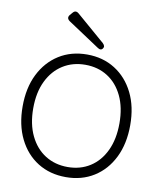

<svg xmlns="http://www.w3.org/2000/svg" viewBox="-101 -1030 935 1123"><g transform="rotate(10 366.0 -469.0)"><path d="M367 13Q272 13 200 -32Q128 -77 87.5 -159Q47 -241 47 -351Q47 -461 87.5 -542.5Q128 -624 200 -669.5Q272 -715 367 -715Q461 -715 533 -669.5Q605 -624 645.5 -542.5Q686 -461 686 -351Q686 -241 645.5 -159Q605 -77 533 -32Q461 13 367 13ZM367 -47Q442 -47 499.5 -83.5Q557 -120 589.5 -188.5Q622 -257 622 -351Q622 -445 589.5 -513Q557 -581 499.5 -617.5Q442 -654 367 -654Q292 -654 234 -617.5Q176 -581 143 -513Q110 -445 110 -351Q110 -257 143 -188.5Q176 -120 234 -83.5Q292 -47 367 -47ZM451 -766Q440 -750 419 -765L232 -889Q210 -905 226 -925L239 -940Q255 -960 275 -943L444 -797Q462 -780 451 -766Z"/></g></svg>

Font: Zen Maru Gothic
Style: Regular
Weight: 400
Designer: Yoshimichi Ohira
Foundry: Positype
Version: Version 1.002